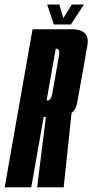

<svg xmlns="http://www.w3.org/2000/svg" viewBox="-61 -800 395 820"><path d="M-41 0 78 -675H244.5Q289.5 -675 305.5 -653.5Q317.5 -637 312.5 -608Q300.5 -541 290 -480.5Q279.5 -422 268.5 -361Q264 -333 244.5 -317.5L211 0H97.5L135 -300H125.5L72.5 0ZM138 -371H142.5Q157 -371 162.5 -401.5Q168 -432 176.5 -480.5Q185 -529.5 190.5 -560.5Q195 -585 186.5 -590Q184.5 -591.5 181.5 -591.5H177ZM169 -695.5 140.5 -780.5H192.5L209.5 -722.5L245.5 -780.5H297.5L241.5 -695.5Z"/></svg>

Font: Anybody UltraCondensed SemiBold
Style: Italic
Weight: 600
Width: 1
Italic angle: -10°
Designer: Tyler Finck
Foundry: Etcetera Type Company
Version: Version 1.010; ttfautohint (v1.8.3) -l 8 -r 50 -G 200 -x 14 